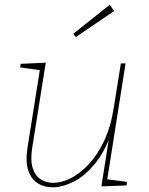

<svg xmlns="http://www.w3.org/2000/svg" viewBox="-20 -792 634 818"><path d="M208 6Q171 7 142 -10.5Q113 -28 100.5 -65.5Q88 -103 97 -162L151 -502L156 -492L66 -505L68 -520L175 -525L117 -161Q109 -108 119.5 -75.5Q130 -43 153.5 -28Q177 -13 207 -13Q241 -13 280 -32Q319 -51 356.5 -90.5Q394 -130 423 -190.5Q452 -251 465 -335L495 -522H515L436 -22L431 -29L521 -17L519 -2L412 2L447 -220L453 -221Q423 -139 380.5 -89.5Q338 -40 293 -17.5Q248 5 208 6ZM303 -634 292 -648 448 -772 466 -745Z"/></svg>

Font: Bitter Thin Thin
Style: Italic
Weight: 250
Italic angle: -9°
Version: Version 2.002